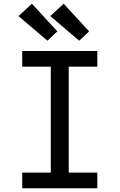

<svg xmlns="http://www.w3.org/2000/svg" viewBox="-20 -1008 640 1028"><path d="M99 0V-84H252V-651H99V-735H501V-651H348V-84H501V0ZM404 -790 249 -922 321 -988 457 -840ZM234 -790 79 -922 151 -988 287 -840Z"/></svg>

Font: Iosevka Curly Slab MdEx
Style: Regular
Weight: 500
Width: 7
Monospace: yes
Designer: Belleve Invis
Foundry: Belleve Invis
Version: Version 11.1.0; ttfautohint (v1.8.3)